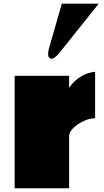

<svg xmlns="http://www.w3.org/2000/svg" viewBox="-20 -1016 560 1036"><path d="M493.2 -377.9Q462.9 -377.9 430.2 -362.3Q397.5 -346.7 375.2 -324.7Q353 -302.7 353 -283.2V0H59.1V-606.9H353V-542Q377.9 -579.6 414.8 -602.1Q451.7 -624.5 493.2 -628.9ZM512.7 -996.1 302.7 -733.4Q275.4 -699.2 257.8 -699.2Q239.7 -699.2 239.7 -726.1Q239.7 -738.8 243.7 -752.4L313.5 -996.1Z"/></svg>

Font: Rammetto One
Style: Regular
Weight: 400
Designer: Vernon Adams
Foundry: Vernon Adams
Version: Version 1.100; ttfautohint (v1.8.4.7-5d5b)